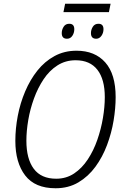

<svg xmlns="http://www.w3.org/2000/svg" viewBox="-20 -996 667 1026"><path d="M319 -931 328 -976H571L562 -931ZM338 -789Q310 -789 310 -819Q310 -837 320 -853Q330 -869 350 -869Q377 -869 377 -840Q377 -820 366.5 -804.5Q356 -789 338 -789ZM494 -789Q466 -789 466 -819Q466 -837 476 -853Q486 -869 506 -869Q533 -869 533 -840Q533 -820 522 -804.5Q511 -789 494 -789ZM277 10Q167 10 114.5 -58.5Q62 -127 62 -243Q62 -309 75 -377Q88 -445 114.5 -507.5Q141 -570 180 -619Q219 -668 271.5 -696.5Q324 -725 389 -725Q487 -725 542.5 -662.5Q598 -600 598 -477Q598 -418 587 -351.5Q576 -285 552 -221Q528 -157 490 -105Q452 -53 399 -21.5Q346 10 277 10ZM280 -41Q334 -41 376 -69Q418 -97 449 -144Q480 -191 500 -248.5Q520 -306 530 -365.5Q540 -425 540 -477Q540 -572 500.5 -623Q461 -674 384 -674Q330 -674 287 -646.5Q244 -619 213 -572.5Q182 -526 161.5 -469.5Q141 -413 131 -354.5Q121 -296 121 -244Q121 -147 160.5 -94Q200 -41 280 -41Z"/></svg>

Font: Noto Sans SemiCondensed Light
Style: Italic
Weight: 300
Width: 4
Italic angle: -12°
Designer: Monotype Design Team
Foundry: Monotype Imaging Inc.
Version: Version 2.013; ttfautohint (v1.8.4.7-5d5b)